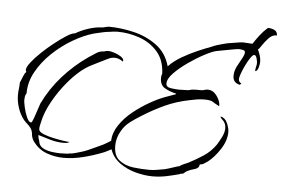

<svg xmlns="http://www.w3.org/2000/svg" viewBox="-44 -570 1008 682"><g transform="rotate(5 459.5 -228.5)"><path d="M522 52Q494 52 462 43.5Q430 35 404.5 16.5Q379 -2 369 -31Q361 -27 352.5 -22.5Q344 -18 335 -15Q304 -3 269.5 5.5Q235 14 202 14Q171 14 142 3.5Q113 -7 94 -32Q84 -45 83 -59Q82 -73 75 -82Q70 -89 63 -95Q56 -101 50 -108Q36 -126 28.5 -149Q21 -172 21 -194Q21 -205 22.5 -216.5Q24 -228 24 -239Q24 -241 25 -241Q27 -246 33 -261Q39 -276 43 -277V-280Q41 -284 41 -285Q41 -295 54.5 -312.5Q68 -330 89 -350Q110 -370 133 -388Q156 -406 175 -418Q194 -430 204 -430Q222 -441 247 -449.5Q272 -458 294 -459Q296 -459 298.5 -459.5Q301 -460 303 -460Q307 -461 312.5 -462.5Q318 -464 321 -464Q365 -464 411 -453Q457 -442 493 -415.5Q529 -389 542 -342Q561 -362 588.5 -378Q616 -394 644 -406Q672 -418 689 -424Q700 -429 709 -432Q718 -435 730 -438L746 -442L783 -448Q788 -449 793.5 -449.5Q799 -450 803 -450L835 -448Q846 -465 858 -480.5Q870 -496 885 -509Q897 -509 908 -504Q919 -499 919 -485Q903 -486 890 -472Q877 -458 868 -444Q859 -430 856 -430Q861 -420 864.5 -408.5Q868 -397 868 -386Q868 -379 864.5 -366Q861 -353 853 -352V-354Q853 -360 855 -367.5Q857 -375 857 -382Q857 -387 854 -398Q851 -409 845 -409Q840 -409 832 -397.5Q824 -386 816 -369.5Q808 -353 803 -339Q798 -325 798 -319Q798 -309 808 -304L803 -299Q778 -304 778 -329Q778 -346 786.5 -362.5Q795 -379 803 -393Q811 -407 811 -415Q811 -422 802.5 -423.5Q794 -425 789 -425Q785 -425 767.5 -422Q750 -419 732.5 -415.5Q715 -412 709 -411Q695 -408 667.5 -393.5Q640 -379 611.5 -359Q583 -339 563 -318.5Q543 -298 543 -281Q543 -268 560.5 -265.5Q578 -263 590 -263Q598 -263 606.5 -263.5Q615 -264 623 -264Q634 -268 646 -268H661Q666 -268 669.5 -268Q673 -268 676 -269Q680 -270 683.5 -271Q687 -272 691 -272Q710 -272 723 -254.5Q736 -237 737 -220L736 -218V-217Q719 -226 711.5 -231Q704 -236 682 -236Q669 -236 656 -234Q643 -232 630 -229Q584 -220 543.5 -201.5Q503 -183 462 -157Q444 -146 426 -132.5Q408 -119 397 -100Q381 -74 381 -45Q381 -9 402 7Q423 23 452.5 26.5Q482 30 509 30Q523 30 536.5 27.5Q550 25 563 23Q568 22 579 18.5Q590 15 600.5 11.5Q611 8 613 8Q613 8 613.5 8Q614 8 614 9Q614 8 615 7Q622 2 630 -1Q638 -4 646 -8Q673 -22 698 -38.5Q723 -55 741 -81Q749 -94 757 -110Q765 -126 765 -141Q765 -160 750 -172Q749 -174 746.5 -176.5Q744 -179 745 -180V-181Q761 -178 769 -160Q777 -142 777 -128Q777 -98 757 -67Q737 -36 714 -18Q708 -14 701 -9.5Q694 -5 686 -5Q685 9 669.5 13Q654 17 645 22Q638 25 634 29.5Q630 34 622 34Q619 34 620 35Q596 42 571.5 47Q547 52 522 52ZM112 -31Q116 -18 130 -11.5Q144 -5 161 -3Q178 -1 189 -1Q196 -1 203.5 -1.5Q211 -2 218 -2V-3Q230 -3 243 -7Q256 -11 267 -14Q274 -16 288 -22Q302 -28 316.5 -35Q331 -42 338 -45Q351 -52 365 -61Q366 -90 384.5 -117.5Q403 -145 431 -167.5Q459 -190 489 -207Q519 -224 544 -233L580 -246V-248Q558 -253 540 -263Q522 -273 522 -299Q522 -307 525 -315Q523 -363 497 -392.5Q471 -422 432.5 -435.5Q394 -449 353 -449Q346 -449 339 -448Q332 -447 325 -446Q312 -445 298 -441.5Q284 -438 270 -435Q235 -425 196.5 -402.5Q158 -380 125 -348.5Q92 -317 71.5 -280Q51 -243 51 -203Q47 -197 46 -190.5Q45 -184 45 -178Q45 -172 49 -153Q53 -134 60.5 -117.5Q68 -101 76 -101Q79 -101 84.5 -116Q90 -131 95.5 -148.5Q101 -166 103 -171Q129 -225 169 -270Q209 -315 258 -349Q271 -357 284 -366Q297 -375 313 -375Q319 -378 328 -378Q335 -378 348 -374Q361 -370 372 -363Q383 -356 383 -348Q383 -347 382.5 -346.5Q382 -346 382 -346V-345Q375 -350 367.5 -353Q360 -356 352 -356Q340 -356 328.5 -350Q317 -344 306 -339Q293 -332 279 -325.5Q265 -319 253 -311Q224 -292 193.5 -256.5Q163 -221 140.5 -180.5Q118 -140 111 -105Q110 -100 108.5 -94Q107 -88 107 -83Q107 -76 109 -74Q113 -68 127 -62.5Q141 -57 159.5 -53Q178 -49 194.5 -46.5Q211 -44 218 -44V-43H216Q212 -40 207 -39.5Q202 -39 197 -39Q174 -39 151 -45.5Q128 -52 106 -59V-58Q106 -51 108.5 -44.5Q111 -38 112 -31Z"/></g></svg>

Font: Qwitcher Grypen
Style: Regular
Weight: 400
Designer: Robert E. Leuschke
Foundry: Robert E. Leuschke
Version: Version 1.100; ttfautohint (v1.8.3)